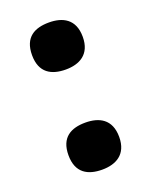

<svg xmlns="http://www.w3.org/2000/svg" viewBox="-111 -611 540 683"><g transform="rotate(-20 158.5 -269.5)"><path d="M158 -370C209 -370 254 -392 254 -459C254 -527 209 -548 158 -548C104 -548 62 -527 62 -459C62 -392 104 -370 158 -370ZM158 9C209 9 254 -13 254 -80C254 -148 209 -169 158 -169C104 -169 62 -148 62 -80C62 -13 104 9 158 9Z"/></g></svg>

Font: UArctic Serif Black
Style: Regular
Weight: 900
Designer: Customization by Puisto advertising & original work Monotype Design Team
Foundry: Monotype Imaging Inc.
Version: Version 2.004